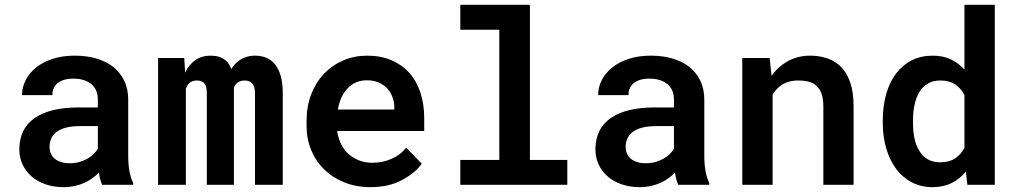

<svg xmlns="http://www.w3.org/2000/svg" viewBox="-20 -770 4241 800"><path d="M405.8 0H534.7V-8.3Q524.4 -28.8 519.3 -56.9Q514.2 -85 514.2 -124V-354.5Q514.2 -400.4 497.1 -434.8Q480 -469.2 450.7 -492.2Q420.4 -515.1 379.9 -526.6Q339.4 -538.1 292 -538.1Q239.7 -538.1 199 -524.7Q158.2 -511.2 129.9 -488.3Q101.6 -465.3 86.7 -435.8Q71.8 -406.2 71.8 -373.5H198.2Q198.2 -388.2 203.1 -400.6Q208 -413.1 218.3 -421.9Q229 -431.6 245.8 -437Q262.7 -442.4 285.2 -442.4Q310.5 -442.4 329.8 -436Q349.1 -429.7 362.3 -418Q375 -406.7 381.3 -391.1Q387.7 -375.5 387.7 -355.5V-322.3H307.1Q249.5 -322.3 204.3 -311.8Q159.2 -301.3 128.4 -280.8Q94.7 -258.8 77.6 -225.1Q60.5 -191.4 60.5 -147.5Q60.5 -113.8 74 -84.7Q87.4 -55.7 111.8 -34.7Q135.7 -13.7 169.7 -2Q203.6 9.8 244.6 9.8Q269.5 9.8 291.5 4.9Q313.5 0 332 -8.3Q350.1 -16.6 365.2 -27.6Q380.4 -38.6 392.1 -51.3Q394 -36.6 397.5 -23.2Q400.9 -9.8 405.8 0ZM270 -89.8Q249.5 -89.8 233.9 -95Q218.3 -100.1 208 -108.4Q197.3 -117.7 191.9 -130.6Q186.5 -143.6 186.5 -158.7Q186.5 -177.2 193.6 -192.9Q200.7 -208.5 214.8 -219.7Q230.5 -231.9 255.4 -238.3Q280.3 -244.6 315.4 -244.6H387.7V-150.4Q381.3 -139.2 370.4 -128.2Q359.4 -117.2 344.2 -108.9Q329.1 -100.1 310.5 -95Q292 -89.8 270 -89.8Z M747.6 -528.3H638.7V0H754.4V-400.9Q756.8 -407.2 760 -413.1Q763.2 -418.9 767.6 -422.9Q773.9 -428.7 781.7 -431.6Q789.6 -434.6 799.8 -434.6Q809.1 -434.6 816.9 -432.1Q824.7 -429.7 830.6 -423.8Q835.9 -418 838.9 -407.5Q841.8 -397 841.8 -381.8V0H954.6V-391.1Q954.6 -396 954.6 -399.2Q954.6 -402.3 954.6 -403.8Q956.5 -410.6 960.2 -416Q963.9 -421.4 969.2 -425.8Q975.1 -429.7 982.4 -432.1Q989.7 -434.6 999 -434.6Q1008.3 -434.6 1016.1 -432.1Q1023.9 -429.7 1029.8 -423.8Q1035.6 -417.5 1039.1 -407Q1042.5 -396.5 1042.5 -381.3V0H1158.2V-380.9Q1158.2 -423.3 1149.7 -453.4Q1141.1 -483.4 1125.5 -502.4Q1109.9 -521 1088.9 -529.5Q1067.9 -538.1 1043.5 -538.1Q1023.9 -538.1 1007.8 -533.2Q991.7 -528.3 978.5 -519.5Q968.3 -512.7 959.5 -503.2Q950.7 -493.7 943.8 -481.9Q939.5 -494.1 933.1 -503.7Q926.8 -513.2 918 -520Q906.7 -529.3 891.6 -533.7Q876.5 -538.1 857.4 -538.1Q819.8 -538.1 793.2 -519Q766.6 -500 751.5 -467.3Z M1523.9 9.8Q1600.6 9.8 1656 -20.3Q1711.4 -50.3 1737.3 -87.9L1672.4 -154.8Q1648.4 -124 1610.8 -107.9Q1573.2 -91.8 1531.7 -91.8Q1501.5 -91.8 1476.3 -101.6Q1451.2 -111.3 1431.6 -128.9Q1413.1 -146 1402.1 -167.5Q1391.1 -189 1384.8 -222.2V-224.1H1747.6V-277.8Q1747.6 -335.4 1731.9 -383.5Q1716.3 -431.6 1686 -465.8Q1655.3 -500 1611.1 -519Q1566.9 -538.1 1509.8 -538.1Q1456.5 -538.1 1410.4 -518.3Q1364.3 -498.5 1330.1 -462.9Q1295.9 -426.8 1276.6 -376.7Q1257.3 -326.7 1257.3 -265.1V-245.6Q1257.3 -191.9 1276.4 -145.3Q1295.4 -98.6 1330.6 -64.5Q1365.7 -29.8 1414.8 -10Q1463.9 9.8 1523.9 9.8ZM1508.8 -435.5Q1536.6 -435.5 1557.4 -426.5Q1578.1 -417.5 1592.8 -402.3Q1606.9 -387.2 1615 -366.2Q1623 -345.2 1623 -323.2V-313.5H1387.7Q1392.6 -341.8 1403.1 -364.3Q1413.6 -386.7 1429.2 -402.8Q1444.3 -418.9 1464.6 -427.2Q1484.9 -435.5 1508.8 -435.5Z M1897.9 -750V-646H2060.5V-103.5H1897.9V0H2343.8V-103.5H2188V-750Z M2806.2 0H2935.1V-8.3Q2924.8 -28.8 2919.7 -56.9Q2914.6 -85 2914.6 -124V-354.5Q2914.6 -400.4 2897.5 -434.8Q2880.4 -469.2 2851.1 -492.2Q2820.8 -515.1 2780.3 -526.6Q2739.7 -538.1 2692.4 -538.1Q2640.1 -538.1 2599.4 -524.7Q2558.6 -511.2 2530.3 -488.3Q2502 -465.3 2487.1 -435.8Q2472.2 -406.2 2472.2 -373.5H2598.6Q2598.6 -388.2 2603.5 -400.6Q2608.4 -413.1 2618.7 -421.9Q2629.4 -431.6 2646.2 -437Q2663.1 -442.4 2685.5 -442.4Q2710.9 -442.4 2730.2 -436Q2749.5 -429.7 2762.7 -418Q2775.4 -406.7 2781.7 -391.1Q2788.1 -375.5 2788.1 -355.5V-322.3H2707.5Q2649.9 -322.3 2604.7 -311.8Q2559.6 -301.3 2528.8 -280.8Q2495.1 -258.8 2478 -225.1Q2460.9 -191.4 2460.9 -147.5Q2460.9 -113.8 2474.4 -84.7Q2487.8 -55.7 2512.2 -34.7Q2536.1 -13.7 2570.1 -2Q2604 9.8 2645 9.8Q2669.9 9.8 2691.9 4.9Q2713.9 0 2732.4 -8.3Q2750.5 -16.6 2765.6 -27.6Q2780.8 -38.6 2792.5 -51.3Q2794.4 -36.6 2797.9 -23.2Q2801.3 -9.8 2806.2 0ZM2670.4 -89.8Q2649.9 -89.8 2634.3 -95Q2618.7 -100.1 2608.4 -108.4Q2597.7 -117.7 2592.3 -130.6Q2586.9 -143.6 2586.9 -158.7Q2586.9 -177.2 2594 -192.9Q2601.1 -208.5 2615.2 -219.7Q2630.9 -231.9 2655.8 -238.3Q2680.7 -244.6 2715.8 -244.6H2788.1V-150.4Q2781.7 -139.2 2770.8 -128.2Q2759.8 -117.2 2744.6 -108.9Q2729.5 -100.1 2710.9 -95Q2692.4 -89.8 2670.4 -89.8Z M3072.8 0H3199.2V-376Q3206.5 -388.2 3215.8 -398.2Q3225.1 -408.2 3236.3 -415.5Q3250 -424.8 3267.3 -429.7Q3284.7 -434.6 3305.7 -434.6Q3330.1 -434.6 3349.4 -429.7Q3368.7 -424.8 3382.3 -412.1Q3396 -399.9 3403.3 -378.7Q3410.6 -357.4 3410.6 -325.2V0H3536.6V-327.1Q3536.6 -383.8 3523.4 -423.8Q3510.3 -463.9 3486.3 -489.3Q3461.9 -514.6 3428.5 -526.4Q3395 -538.1 3355 -538.1Q3323.7 -538.1 3295.9 -529.3Q3268.1 -520.5 3244.6 -503.9Q3230.5 -494.1 3218 -481.7Q3205.6 -469.2 3194.8 -454.1L3187 -528.3H3072.8Z M3658.2 -268.1V-257.8Q3658.2 -200.7 3672.6 -151.6Q3687 -102.5 3713.9 -66.4Q3740.2 -30.8 3778.8 -10.5Q3817.4 9.8 3865.2 9.8Q3910.6 9.8 3945.1 -7.3Q3979.5 -24.4 4004.4 -55.2L4010.7 0H4125V-750H3998.5V-480Q3973.6 -507.8 3941.4 -522.9Q3909.2 -538.1 3866.2 -538.1Q3817.4 -538.1 3778.8 -518.6Q3740.2 -499 3713.4 -463.4Q3686.5 -427.7 3672.4 -377.9Q3658.2 -328.1 3658.2 -268.1ZM3784.2 -257.8V-268.1Q3784.2 -302.7 3790.5 -333Q3796.9 -363.3 3810.5 -386.2Q3824.2 -408.7 3845.9 -421.6Q3867.7 -434.6 3898.4 -434.6Q3935.1 -434.6 3959.5 -418.5Q3983.9 -402.3 3998.5 -374.5V-154.3Q3983.9 -126 3959.5 -109.9Q3935.1 -93.8 3897.5 -93.8Q3866.7 -93.8 3845.2 -106.4Q3823.7 -119.1 3810.5 -141.6Q3796.4 -164.1 3790.3 -193.8Q3784.2 -223.6 3784.2 -257.8Z"/></svg>

Font: Roboto Mono SemiBold
Style: Regular
Weight: 600
Monospace: yes
Designer: Google
Version: Version 3.000